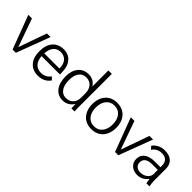

<svg xmlns="http://www.w3.org/2000/svg" viewBox="141 -1712 2691 2691"><g transform="rotate(45 1487.0 -366.0)"><path d="M452 -500 264 0H199L11 -500H83L232 -80L380 -500Z M915 -222H551Q557 -139 598.5 -94Q640 -49 711 -49Q756 -49 793 -68.5Q830 -88 854 -123L895 -84Q866 -39 817.5 -14.5Q769 10 709 10Q602 10 541.5 -58.5Q481 -127 481 -249Q481 -371 540.5 -440.5Q600 -510 705 -510Q804 -510 859.5 -443Q915 -376 915 -256ZM851 -284Q851 -362 811 -407.5Q771 -453 703 -453Q635 -453 595.5 -407Q556 -361 551 -276H851Z M990 -259Q990 -375 1047 -442.5Q1104 -510 1201 -510Q1249 -510 1288 -489Q1327 -468 1354 -427H1356V-742H1424V-124Q1424 -35 1427 0H1365Q1362 -42 1362 -84H1360Q1337 -41 1293.5 -15.5Q1250 10 1199 10Q1102 10 1046 -62Q990 -134 990 -259ZM1355 -200V-287Q1355 -364 1314.5 -409.5Q1274 -455 1207 -455Q1138 -455 1099 -402.5Q1060 -350 1060 -257Q1060 -159 1099 -103Q1138 -47 1206 -47Q1273 -47 1314 -89Q1355 -131 1355 -200Z M1529 -250Q1529 -328 1558 -387Q1587 -446 1640.5 -478Q1694 -510 1766 -510Q1838 -510 1891.5 -478Q1945 -446 1974 -387Q2003 -328 2003 -250Q2003 -172 1974 -113Q1945 -54 1891.5 -22Q1838 10 1766 10Q1694 10 1640.5 -22Q1587 -54 1558 -113Q1529 -172 1529 -250ZM1934 -250Q1934 -344 1888.5 -399.5Q1843 -455 1766 -455Q1689 -455 1643.5 -399.5Q1598 -344 1598 -250Q1598 -156 1643.5 -100.5Q1689 -45 1766 -45Q1843 -45 1888.5 -100.5Q1934 -156 1934 -250Z M2483 -500 2295 0H2230L2042 -500H2114L2263 -80L2411 -500Z M2508 -142Q2508 -216 2563.5 -257.5Q2619 -299 2719 -299H2831V-326Q2831 -388 2799.5 -420.5Q2768 -453 2707 -453Q2662 -453 2624.5 -433.5Q2587 -414 2564 -377L2526 -421Q2558 -464 2605 -487Q2652 -510 2711 -510Q2802 -510 2851.5 -464Q2901 -418 2901 -334V-94Q2901 -57 2912 0H2852Q2845 -22 2839 -74H2837Q2809 -34 2767 -12Q2725 10 2675 10Q2602 10 2555 -32.5Q2508 -75 2508 -142ZM2831 -164V-246H2716Q2649 -246 2612.5 -219Q2576 -192 2576 -142Q2576 -99 2605 -72.5Q2634 -46 2682 -46Q2722 -46 2756 -62Q2790 -78 2810.5 -105.5Q2831 -133 2831 -164Z"/></g></svg>

Font: Sarabun Light
Style: Regular
Weight: 300
Designer: Suppakit Chalermlarp | Katatrad Co.,Ltd.
Foundry: Cadson Demak Co.,Ltd.
Version: Version 1.000; ttfautohint (v1.6)